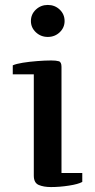

<svg xmlns="http://www.w3.org/2000/svg" viewBox="-20 -756 390 785"><path d="M106.4 -669.9Q106.4 -697.8 126.7 -716.8Q147 -735.8 175.3 -735.8Q204.1 -735.8 224.1 -716.8Q244.1 -697.8 244.1 -669.9Q244.1 -643.1 224.1 -624Q204.1 -605 175.3 -605Q147 -605 126.7 -624Q106.4 -643.1 106.4 -669.9ZM231.4 -48.8H316.4V-12.2Q299.8 -2.9 261.7 2.9Q223.6 8.8 188.5 8.8Q158.7 8.8 138.4 0.2Q118.2 -8.3 118.2 -38.1V-452.1H32.2V-488.8Q45.9 -495.1 73.2 -499.5Q100.6 -503.9 132.3 -506.3Q164.1 -508.8 189.5 -508.8Q209.5 -508.8 220.5 -505.6Q231.4 -502.4 231.4 -482.9Z"/></svg>

Font: Artifika
Style: Regular
Weight: 400
Designer: Yulya Zhdanova, Ivan Petrov | Cyreal.org
Foundry: Cyreal.org
Version: Version 1.102; ttfautohint (v1.8.4.7-5d5b)